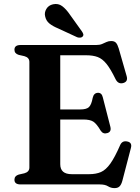

<svg xmlns="http://www.w3.org/2000/svg" viewBox="-20 -926 702 964"><path d="M52.5 -676.5Q52.5 -700 83.5 -700H462.5Q480.5 -700 492.2 -705Q504 -710 514.5 -715Q525 -720 538.5 -720Q554 -720 562 -711.5Q570 -703 576 -683L616 -543.5Q623.5 -517 600 -509.5Q574 -501.5 560.5 -528Q535.5 -579.5 514.8 -605.2Q494 -631 470.2 -639.8Q446.5 -648.5 413 -648.5H282.5V-376.5H383Q414 -376.5 426.5 -388.2Q439 -400 445.5 -435Q451 -459 471 -460Q490.5 -461 496 -438L534 -290Q540.5 -264.5 519.5 -258Q498 -251 485.5 -270Q465 -305 448.2 -315.5Q431.5 -326 398 -326H282.5V-101.5Q282.5 -51.5 340 -51.5H428Q462 -51.5 486.8 -62.2Q511.5 -73 534 -104.5Q556.5 -136 583.5 -198Q593.5 -220 617 -216Q645.5 -211.5 637 -182L594.5 -19Q589.5 0 580.8 9.2Q572 18.5 555 18.5Q537 18.5 522.2 9.2Q507.5 0 481 0H83.5Q52.5 0 52.5 -23.5Q52.5 -43 74 -49.5L102.5 -56Q127.5 -63 127.5 -85V-615Q127.5 -637 102.5 -644L74 -650.5Q52.5 -657 52.5 -676.5ZM331 -852.5 391.5 -768Q396 -761.5 398 -755Q400 -748.5 395 -742.5Q390.5 -737.5 382.5 -737Q374.5 -736.5 367.5 -739L272.5 -783Q244.5 -794.5 227.8 -808.2Q211 -822 206.5 -844.5Q202 -863 212.8 -881.2Q223.5 -899.5 246.5 -904.5Q272.5 -910 292.2 -895.2Q312 -880.5 331 -852.5Z"/></svg>

Font: Fraunces 9pt SemiBold
Style: Regular
Weight: 600
Version: Version 1.000;[b76b70a41]